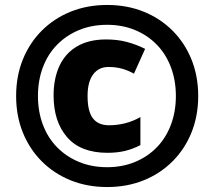

<svg xmlns="http://www.w3.org/2000/svg" viewBox="-20 -744 864 774"><path d="M413 -128Q305 -128 250.5 -191Q196 -254 196 -359Q196 -427 219.5 -478Q243 -529 290.5 -557Q338 -585 408 -585Q453 -585 491 -575Q529 -565 565 -547L520 -447Q495 -461 470.5 -467.5Q446 -474 417 -474Q378 -474 355.5 -444Q333 -414 333 -357Q333 -295 354.5 -267Q376 -239 420 -239Q452 -239 484 -247Q516 -255 546 -272V-159Q515 -143 483.5 -135.5Q452 -128 413 -128ZM412 10Q332 10 265 -17Q198 -44 148.5 -93.5Q99 -143 72 -210Q45 -277 45 -357Q45 -437 72 -504Q99 -571 148.5 -620.5Q198 -670 265 -697Q332 -724 412 -724Q492 -724 559 -697Q626 -670 675.5 -620.5Q725 -571 752 -504Q779 -437 779 -357Q779 -277 752 -210Q725 -143 675.5 -93.5Q626 -44 559 -17Q492 10 412 10ZM412 -70Q473 -70 524 -91Q575 -112 612 -150Q649 -188 669 -241Q689 -294 689 -357Q689 -420 669 -473Q649 -526 612 -564Q575 -602 524 -623Q473 -644 412 -644Q350 -644 299 -623Q248 -602 210.5 -564Q173 -526 153 -473Q133 -420 133 -357Q133 -294 153 -241Q173 -188 210.5 -150Q248 -112 299 -91Q350 -70 412 -70Z"/></svg>

Font: Noto Sans Armenian Black
Style: Regular
Weight: 900
Version: Version 2.007